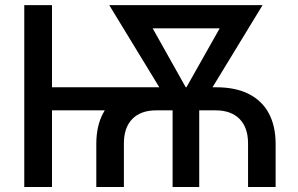

<svg xmlns="http://www.w3.org/2000/svg" viewBox="-20 -748 1191 768"><path d="M365.2 0V-171.9Q365.2 -243.2 391.8 -293.9Q418.5 -344.7 471.7 -371.8Q524.9 -398.9 603.5 -398.9H844.2Q922.9 -398.9 975.8 -371.8Q1028.8 -344.7 1055.7 -293.9Q1082.5 -243.2 1082.5 -171.9V0H972.2V-174.3Q972.2 -237.8 938.2 -272.2Q904.3 -306.6 842.3 -306.6H605Q543 -306.6 509.3 -272.2Q475.6 -237.8 475.6 -174.3V0ZM77.1 0V-727.5H188V0ZM163.6 -306.6V-398.9H625V-306.6ZM670.4 0V-367.7H776.9V0ZM681.2 -293.9 417 -727.5H538.6L754.4 -342.8L740.2 -293.9ZM706.1 -293.9 696.3 -346.7 911.1 -727.5H1030.3L766.1 -293.9ZM498.5 -634.8V-727.5H943.8V-634.8Z"/></svg>

Font: Inter 18pt Medium
Style: Regular
Weight: 500
Designer: Rasmus Andersson
Foundry: rsms
Version: Version 4.001;git-66647c0bb